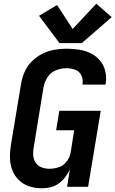

<svg xmlns="http://www.w3.org/2000/svg" viewBox="-20 -1005 621 1033"><path d="M206 8Q228 8 251.5 2.5Q275 -3 295.5 -17.5Q316 -32 331 -52Q346 -72 356 -94L341 0H454L522 -409H299L282 -304H379L360 -183Q355 -158 338.5 -136Q322 -114 297 -105.5Q272 -97 246 -97Q225 -97 205 -104Q185 -111 173 -128Q161 -145 159 -166.5Q157 -188 161 -210L214 -535Q219 -563 235.5 -589Q252 -615 280 -626.5Q308 -638 337 -638Q361 -638 384 -630Q407 -622 417.5 -600Q428 -578 424 -553V-550H547Q548 -554 549 -557Q554 -591 546 -623.5Q538 -656 517 -680.5Q496 -705 466.5 -719Q437 -733 404 -738Q371 -743 337 -743Q304 -743 271 -737Q238 -731 206.5 -715Q175 -699 150 -673.5Q125 -648 111.5 -616Q98 -584 93 -552L39 -227Q33 -192 33.5 -157Q34 -122 46 -90.5Q58 -59 81.5 -36Q105 -13 137.5 -2.5Q170 8 206 8ZM300 -773H420L581 -913L498 -985L371 -849L287 -978L190 -920Z"/></svg>

Font: Iosevka Sparkle
Style: Bold Italic
Weight: 700
Italic angle: -9°
Designer: Belleve Invis
Foundry: Belleve Invis
Version: Version 4.5.0; ttfautohint (v1.8.3)